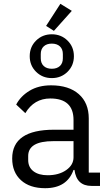

<svg xmlns="http://www.w3.org/2000/svg" viewBox="-20 -976 574 1008"><path d="M357 -919 263 -814 222 -840 297 -956ZM334.5 -599Q301 -566 252 -566Q203 -566 169.5 -599Q136 -632 136 -681Q136 -730 169.5 -763Q203 -796 252 -796Q301 -796 334.5 -763Q368 -730 368 -681Q368 -632 334.5 -599ZM310 -670V-692Q310 -718 294.5 -732.5Q279 -747 252 -747Q225 -747 209.5 -732.5Q194 -718 194 -692V-670Q194 -644 209.5 -629.5Q225 -615 252 -615Q279 -615 294.5 -629.5Q310 -644 310 -670ZM505 0H460Q382 0 371 -84H366Q332 12 217 12Q136 12 90 -30Q44 -72 44 -144Q44 -295 264 -295H366V-346Q366 -459 244 -459Q159 -459 113 -382L65 -427Q88 -471 135 -499.5Q182 -528 248 -528Q341 -528 393.5 -482Q446 -436 446 -354V-70H505ZM230 -56Q289 -56 327.5 -83Q366 -110 366 -150V-235H260Q128 -235 128 -157V-136Q128 -98 155.5 -77Q183 -56 230 -56Z"/></svg>

Font: Aneliza
Style: Regular
Weight: 400
Designer: Mike Abbink, Paul van der Laan, Pieter van Rosmalen
Foundry: Bold Monday
Version: Version 3.0